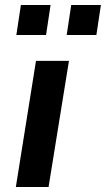

<svg xmlns="http://www.w3.org/2000/svg" viewBox="-20 -743 421 763"><path d="M43 0 123 -501H254L173 0ZM245 -604 263 -723H381L363 -604ZM45 -604 63 -723H181L163 -604Z"/></svg>

Font: Nunito Sans 7pt SemiCondensed
Style: Bold Italic
Weight: 700
Width: 4
Italic angle: -9°
Designer: Vernon Adams
Foundry: Vernon Adams
Version: Version 3.101;gftools[0.9.27]